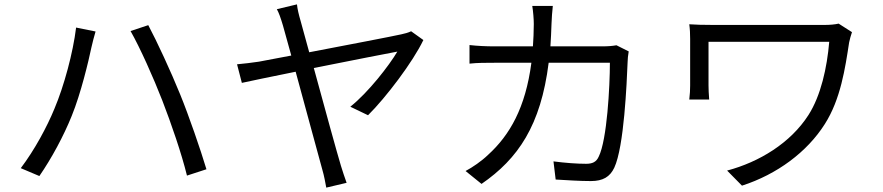

<svg xmlns="http://www.w3.org/2000/svg" viewBox="-20 -814 4040 878"><path d="M229 -317C195 -234 138 -128 75 -45L160 -9C216 -90 271 -192 308 -284C350 -387 385 -535 398 -597C403 -618 410 -648 417 -670L328 -688C314 -573 273 -421 229 -317ZM722 -355C763 -249 810 -113 835 -11L924 -40C897 -130 844 -284 804 -382C761 -488 697 -626 658 -699L577 -672C620 -597 682 -458 722 -355Z M1338 -794 1246 -772C1255 -756 1263 -734 1274 -697C1280 -676 1294 -625 1312 -560C1238 -546 1181 -535 1164 -532C1128 -527 1099 -523 1064 -520L1086 -435C1118 -442 1217 -463 1332 -486C1380 -312 1439 -90 1454 -38C1462 -11 1468 22 1472 44L1565 22C1557 -1 1545 -35 1539 -56C1522 -112 1464 -323 1415 -503C1587 -537 1767 -573 1797 -578C1760 -515 1664 -391 1582 -326L1663 -287C1745 -368 1869 -532 1916 -631L1860 -671C1848 -665 1830 -660 1815 -657C1776 -648 1566 -608 1394 -575C1379 -631 1365 -681 1355 -717C1346 -748 1340 -773 1338 -794Z M2508 -787H2414C2418 -763 2421 -726 2421 -704C2421 -668 2419 -634 2417 -602H2241C2203 -602 2162 -604 2127 -608V-523C2162 -527 2203 -527 2242 -527H2410C2383 -321 2311 -196 2212 -106C2182 -77 2141 -49 2109 -32L2182 27C2349 -88 2453 -240 2489 -527H2769C2769 -420 2756 -174 2718 -98C2707 -73 2689 -65 2660 -65C2618 -65 2565 -69 2511 -76L2521 7C2573 10 2631 14 2682 14C2737 14 2769 -5 2789 -47C2834 -143 2846 -434 2850 -530C2850 -543 2852 -562 2855 -579L2799 -607C2782 -604 2762 -602 2735 -602H2497C2499 -635 2501 -669 2502 -705C2503 -729 2505 -764 2508 -787Z M3876 -667 3815 -706C3798 -702 3774 -700 3752 -700H3239C3196 -700 3159 -701 3132 -703C3135 -681 3136 -659 3136 -636V-423C3136 -404 3135 -383 3132 -359H3223C3221 -383 3220 -408 3220 -423V-623H3772C3762 -505 3734 -377 3677 -288C3595 -160 3452 -73 3305 -34L3373 35C3534 -17 3671 -119 3752 -247C3824 -360 3845 -502 3863 -620C3865 -630 3872 -657 3876 -667Z"/></svg>

Font: Microsoft YaHei
Style: Regular
Weight: 400
Designer: Ryoko NISHIZUKA 西塚涼子 (kana, bopomofo & ideographs); Paul D. Hunt (Latin, Greek & Cyrillic); Sandoll Communications 산돌커뮤니
Foundry: Adobe
Version: Version 2.001;hotconv 1.0.111;makeotfexe 2.5.65597